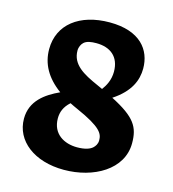

<svg xmlns="http://www.w3.org/2000/svg" viewBox="-112 -833 843 938"><g transform="rotate(15 310.0 -364.0)"><path d="M328 -741C175.5 -741 75 -663 75 -538.5C75 -465 109 -402 182 -348.5C111.5 -316 44 -268.5 44 -178.5C44 -66.5 146.5 13 296.5 13C446 13 585.5 -65 585.5 -198.5C585.5 -280 560 -324.5 434.5 -388.5C519 -444 543.5 -506 543.5 -565C543.5 -659 482.5 -741 328 -741ZM203.5 -223C203.5 -253.5 214 -283 244.5 -310C257 -303.5 270 -297.5 283.5 -291.5C413.5 -234 426.5 -204.5 426.5 -170.5C426.5 -151.5 416.5 -139.5 409.5 -132.5C396.5 -119.5 371 -110 330.5 -110C265.5 -110 203.5 -143.5 203.5 -223ZM210.5 -567.5C210.5 -585.5 219 -601.5 228.5 -610C242 -622.5 264.5 -626 291 -626C361.5 -626 409.5 -589 409.5 -513C409.5 -471.5 392 -439.5 375 -417C366 -421.5 356.5 -425.5 346.5 -430C272 -463 210.5 -496.5 210.5 -567.5Z"/></g></svg>

Font: Monaspace Argon ExtraBold
Style: Bold
Weight: 800
Designer: Riley Cran & the Lettermatic Team
Foundry: Lettermatic
Version: Version 1.000 (Monaspace Argon)